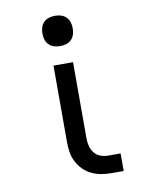

<svg xmlns="http://www.w3.org/2000/svg" viewBox="-84 -800 667 861"><g transform="rotate(-10 250.0 -369.5)"><path d="M409 0H353Q329 0 306.5 -4Q284 -8 263 -18Q242 -28 225.5 -45Q209 -62 198.5 -82.5Q188 -103 184.5 -126Q181 -149 181 -172V-520H270V-172Q270 -154 274.5 -137Q279 -120 290 -106Q301 -92 318 -86Q335 -80 353 -80H409ZM226 -601Q212 -601 198.5 -605Q185 -609 175 -619Q165 -629 161 -642.5Q157 -656 157 -670Q157 -684 161 -697.5Q165 -711 175 -721Q185 -731 198.5 -735Q212 -739 226 -739Q240 -739 253.5 -735Q267 -731 277 -721Q287 -711 291 -697.5Q295 -684 295 -670Q295 -656 291 -642.5Q287 -629 277 -619Q267 -609 253.5 -605Q240 -601 226 -601Z"/></g></svg>

Font: Iosevka Bendy Medium
Style: Regular
Weight: 500
Monospace: yes
Designer: Belleve Invis
Foundry: Belleve Invis
Version: Version 30.1.2